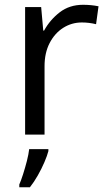

<svg xmlns="http://www.w3.org/2000/svg" viewBox="-20 -565 449 806"><path d="M328.6 -544.9Q363.3 -544.9 393.6 -538.6L383.3 -463.4Q354 -470.7 323.7 -470.7Q280.8 -470.7 245.1 -448Q209.5 -425.3 188.2 -384Q167 -342.8 167 -287.1V0H85.4V-535.2H152.8L161.6 -436.5H165Q189.5 -481.4 230.5 -513.2Q271.5 -544.9 328.6 -544.9ZM183.1 61V69.3Q178.2 88.4 166.5 115.7Q154.8 143.1 138.9 171.1Q123 199.2 105.5 221.2H61V209.5Q68.4 192.9 76.9 166.3Q85.4 139.6 92.8 111.1Q100.1 82.5 102.5 61Z"/></svg>

Font: Open Sans
Style: Regular
Weight: 400
Designer: Monotype Design Team
Foundry: Monotype Imaging Inc.
Version: Version 3.000; ttfautohint (v1.8.4)